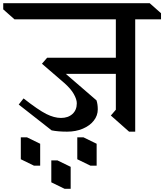

<svg xmlns="http://www.w3.org/2000/svg" viewBox="-80 -806 1018 1190"><path d="M758 -686V10H720L607 -90L638 -126V-348H328L518 -184Q526 -160 526 -128Q526 -90 501.5 -58.5Q477 -27 433.5 -8.5Q390 10 336 10Q280 10 240 2L36 -158L66 -196Q158 -124 207 -99.5Q256 -75 298 -75Q342 -75 369 -99.5Q396 -124 396 -166Q396 -190 377.5 -223Q359 -256 318 -292L180 -411L212 -448H638V-686H10L-60 -748V-786H848L918 -724V-686ZM169 221H131L49 181V45H87L169 85ZM358 364H320L238 324V188H276L358 228ZM519 221H481L399 181V45H437L519 85Z"/></svg>

Font: Inknut
Style: Antiqua
Weight: 400
Designer: Claus Eggers Srensen
Foundry: Claus Eggers Srensen
Version: Version 1.000; ttfautohint (v1.2) -l 7 -r 28 -G 50 -x 13 -D 